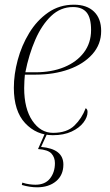

<svg xmlns="http://www.w3.org/2000/svg" viewBox="-20 -566 468 818"><path d="M205 10Q135 10 87 -41.5Q39 -93 39 -192Q39 -249 55.5 -310.5Q72 -372 104.5 -425.5Q137 -479 185 -512.5Q233 -546 295 -546Q350 -546 380.5 -516.5Q411 -487 411 -434Q411 -377 373.5 -335Q336 -293 273 -270.5Q210 -248 132 -248H86Q85 -241 84 -222Q83 -203 83 -191Q83 -103 118 -51.5Q153 0 206 0Q265 0 297 -31Q329 -62 345 -105Q353 -101 353 -89Q353 -67 335.5 -44Q318 -21 285 -5.5Q252 10 205 10ZM130 -258Q200 -258 253.5 -280Q307 -302 337.5 -342.5Q368 -383 368 -438Q368 -490 349 -513Q330 -536 291 -536Q238 -536 198 -498Q158 -460 130.5 -397Q103 -334 88 -258ZM138 232Q107 232 73 222L75 212Q90 217 105 219Q120 221 131 221Q172 221 193 194.5Q214 168 214 129Q214 105 199.5 88.5Q185 72 142 69L172 1H182L155 60Q250 68 250 135Q250 180 219 206Q188 232 138 232Z"/></svg>

Font: Noto Serif Display ExtraLight
Style: Italic
Weight: 200
Italic angle: -12°
Designer: Monotype Design Team
Foundry: Monotype Imaging Inc.
Version: Version 2.009